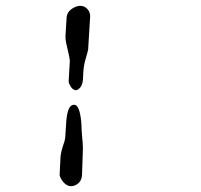

<svg xmlns="http://www.w3.org/2000/svg" viewBox="-20 -710 690 660"><path d="M225 -70Q205 -70 190 -95Q185 -104 185 -110L188 -170Q189 -188 201 -222Q205 -235 205 -250L207 -280Q210 -343 229 -349Q232 -350 235 -350Q253 -350 259 -294Q260 -286 260 -280Q260 -268 262 -244Q265 -215 265 -200L262 -110Q261 -83 238 -73Q231 -70 225 -70ZM242 -400Q228 -400 219 -420Q216 -426 216 -430L220 -500Q220 -510 210 -551Q205 -570 205 -585L209 -650Q211 -675 241 -687Q249 -690 255 -690Q275 -690 286 -671Q290 -663 290 -655L283 -540Q283 -537 272 -499Q268 -483 267 -470L265 -435Q263 -413 249 -403Q245 -400 242 -400Z"/></svg>

Font: Segment14
Style: Regular
Weight: 400
Monospace: yes
Designer: Paul Flo Williams
Foundry: His Deeds Are Dust
Version: Version 1.002